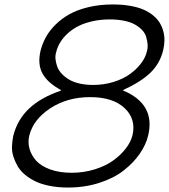

<svg xmlns="http://www.w3.org/2000/svg" viewBox="-20 -840 765 870"><path d="M580.1 -226.1Q597.7 -299.8 544.9 -349.9Q492.2 -399.9 388.2 -399.9Q285.2 -399.9 208.3 -349.6Q131.3 -299.3 112.8 -226.1Q105.5 -195.8 113.5 -166.5Q121.6 -137.2 143.3 -112.5Q165 -87.9 207 -72.5Q249 -57.1 304.2 -57.1Q359.4 -57.1 408.9 -72.5Q458.5 -87.9 492.7 -112.5Q526.9 -137.2 549.6 -166.5Q572.3 -195.8 580.1 -226.1ZM645 -605Q650.4 -623 648.7 -640.9Q647 -658.7 641.6 -675Q636.2 -691.4 622.6 -705.3Q608.9 -719.2 589.8 -729.7Q570.8 -740.2 541.7 -746.1Q512.7 -752 477.1 -752Q434.6 -752 397.5 -743.4Q360.4 -734.9 333.5 -720.9Q306.6 -707 285.9 -687.7Q265.1 -668.5 252.7 -647.7Q240.2 -627 234.9 -605Q229.5 -587.9 231.7 -570.3Q233.9 -552.7 240.2 -536.1Q246.6 -519.5 261 -504.6Q275.4 -489.7 294.2 -478.8Q313 -467.8 340.8 -461.4Q368.7 -455.1 401.9 -455.1Q451.2 -455.1 494.9 -468.8Q538.6 -482.4 568.8 -504.4Q599.1 -526.4 618.9 -552.5Q638.7 -578.6 645 -605ZM650.9 -224.1Q640.6 -182.6 612.5 -142.3Q584.5 -102.1 540.3 -67.4Q496.1 -32.7 430.2 -11.5Q364.3 9.8 288.1 9.8Q243.7 9.8 206.1 2.4Q168.5 -4.9 141.4 -17.8Q114.3 -30.8 93 -48.6Q71.8 -66.4 59.8 -87.2Q47.9 -107.9 40.5 -130.9Q33.2 -153.8 34.4 -177.5Q35.6 -201.2 40 -224.1Q58.6 -297.9 111.8 -348.1Q165 -398.4 255.9 -429.2V-432.1Q194.3 -465.8 171.9 -508.1Q149.4 -550.3 164.1 -611.8Q172.4 -643.6 188.5 -672.6Q204.6 -701.7 232.2 -729Q259.8 -756.3 295.7 -776.1Q331.5 -795.9 381.8 -807.9Q432.1 -819.8 491.2 -819.8Q533.7 -819.8 569.1 -813.7Q604.5 -807.6 629.9 -796.6Q655.3 -785.6 674.1 -770Q692.9 -754.4 703.9 -736.3Q714.8 -718.3 720.2 -697.5Q725.6 -676.8 725.1 -655.5Q724.6 -634.3 719.2 -611.8Q704.1 -550.8 660.6 -509.5Q617.2 -468.3 538.1 -432.1L537.1 -430.2Q686.5 -368.2 650.9 -224.1Z"/></svg>

Font: Sinkin Sans 300 Light Italic
Style: Regular
Weight: 300
Italic angle: -112°
Designer: Keith Bates
Foundry: K-Type
Version: Sinkin Sans (version 1.0)  by Keith Bates   •   © 2014   www